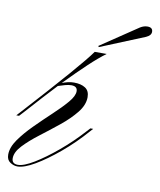

<svg xmlns="http://www.w3.org/2000/svg" viewBox="-73 -616 566 681"><g transform="rotate(10 209.5 -275.5)"><path d="M36 3Q57 3 94 -19.5Q131 -42 174 -78Q217 -114 255 -156L267 -169H277L268 -159Q227 -112 181.5 -74Q136 -36 97.5 -13.5Q59 9 35 9Q22 9 9 0.5Q-4 -8 -4 -27Q-4 -53 16 -81.5Q36 -110 66 -140Q96 -170 126 -198Q156 -226 176 -249.5Q196 -273 196 -290Q196 -308 174 -308Q164 -308 151.5 -304.5Q139 -301 127 -297Q83 -250 23 -183L10 -169H0L12 -182Q104 -283 160.5 -348Q217 -413 235 -439H278Q252 -420 218.5 -388.5Q185 -357 139 -310Q150 -314 160 -316.5Q170 -319 182 -319Q207 -319 222.5 -309Q238 -299 238 -276Q238 -248 215.5 -220Q193 -192 159.5 -165Q126 -138 92.5 -112.5Q59 -87 36.5 -63Q14 -39 14 -17Q14 3 36 3ZM246 -458 244 -462 378 -552Q391 -560 404 -560Q423 -560 423 -544Q423 -531 405 -523Z"/></g></svg>

Font: Ballet 16pt
Style: Regular
Weight: 400
Designer: Maximiliano R. Sproviero
Foundry: Omnibus-Type
Version: Version 1.100; ttfautohint (v1.8.3)